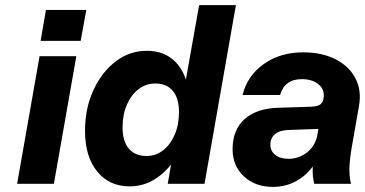

<svg xmlns="http://www.w3.org/2000/svg" viewBox="-20 -720 1429 752"><path d="M160 -681H318L296 -560H139ZM135 -500H279L191 0H47Z M904 -700 781 0H637L650 -76Q619 -36 577.5 -13Q536 10 488 10Q408 10 360.5 -48.5Q313 -107 313 -207Q313 -295 345.5 -366Q378 -437 432.5 -479Q487 -521 555 -521Q613 -521 652 -491Q691 -461 708 -408L760 -700ZM460 -221Q460 -167 484.5 -138Q509 -109 554 -109Q590 -109 618.5 -131Q647 -153 664 -192Q681 -231 681 -281Q681 -335 657 -364Q633 -393 588 -393Q552 -393 523 -371Q494 -349 477 -310Q460 -271 460 -221Z M1357 -139Q1349 -91 1348.5 -58.5Q1348 -26 1355 0H1211Q1203 -29 1205 -68Q1177 -30 1137 -9Q1097 12 1049 12Q979 12 935 -29.5Q891 -71 891 -135Q891 -212 938.5 -254Q986 -296 1072 -298L1198 -302Q1221 -303 1231.5 -309Q1242 -315 1246 -328L1247 -335Q1253 -368 1228.5 -389Q1204 -410 1162 -410Q1095 -410 1077 -348H930Q949 -424 1013.5 -469.5Q1078 -515 1167 -515Q1241 -515 1294 -488Q1347 -461 1372 -413.5Q1397 -366 1386 -305ZM1039 -153Q1039 -128 1058.5 -113Q1078 -98 1110 -98Q1149 -98 1180.5 -121.5Q1212 -145 1222 -186L1227 -215L1111 -211Q1076 -210 1057.5 -195Q1039 -180 1039 -153Z"/></svg>

Font: Overused Grotesk
Style: Bold Italic
Weight: 700
Italic angle: -10°
Version: Version 0.003